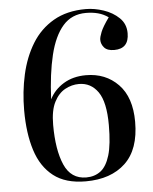

<svg xmlns="http://www.w3.org/2000/svg" viewBox="-54 -789 677 848"><g transform="rotate(-5 285.0 -365.0)"><path d="M292 14Q203 14 149.5 -27.5Q96 -69 72 -144.5Q48 -220 48 -322Q48 -404 65 -480Q82 -556 118.5 -615.5Q155 -675 214.5 -709.5Q274 -744 358 -744Q396 -744 436.5 -730.5Q477 -717 505 -690Q533 -663 533 -622Q533 -553 468 -553Q437 -553 423.5 -568.5Q410 -584 410 -603Q410 -615 419 -637.5Q428 -660 456 -699Q435 -714 410.5 -720.5Q386 -727 357 -727Q294 -727 255 -682.5Q216 -638 196 -555.5Q176 -473 171 -360Q192 -402 234 -427.5Q276 -453 333 -453Q420 -453 476 -395.5Q532 -338 532 -229Q532 -107 468 -46.5Q404 14 292 14ZM296 -3Q333 -3 359.5 -23Q386 -43 400.5 -91Q415 -139 415 -225Q415 -327 383.5 -372Q352 -417 299 -417Q267 -417 237.5 -401Q208 -385 189 -348Q170 -311 170 -247Q170 -136 199 -69.5Q228 -3 296 -3Z"/></g></svg>

Font: Literata 72pt Medium
Style: Regular
Weight: 500
Designer: Latin by Veronika Burian and Jose Scaglione. Greek by Irene Vlachou. Cyrillic by Vera Evstafieva.
Foundry: TypeTogether
Version: Version 3.002